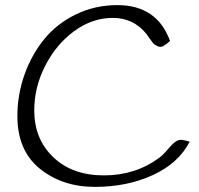

<svg xmlns="http://www.w3.org/2000/svg" viewBox="-20 -725 778 751"><path d="M645 -565Q630 -551 619 -545Q608 -539 597.5 -544Q587 -549 583 -552Q579 -555 567.5 -571.5Q556 -588 553 -592Q502 -655 421.5 -655Q341 -655 270.5 -603.5Q200 -552 157 -468Q114 -384 114 -293Q114 -181 188.5 -110Q263 -39 386.5 -39Q510 -39 603 -108Q618 -119 635.5 -140Q653 -161 665.5 -170Q678 -179 689.5 -178Q701 -177 722 -171Q679 -87 578.5 -40.5Q478 6 351 6Q224 6 136 -65Q48 -136 48 -271Q48 -355 76 -433.5Q104 -512 153.5 -572.5Q203 -633 277.5 -669Q352 -705 439 -705Q594 -705 645 -565Z"/></svg>

Font: Handlee
Style: Regular
Weight: 400
Designer: Joe Prince
Foundry: Joe Prince
Version: Version 1.001